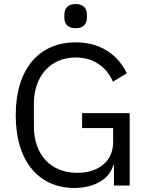

<svg xmlns="http://www.w3.org/2000/svg" viewBox="-20 -920 735 952"><path d="M355 -780C393 -780 411 -801 411 -833V-847C411 -879 393 -900 355 -900C317 -900 299 -879 299 -847V-833C299 -801 317 -780 355 -780ZM545 0H623V-359H387V-285H541V-216C541 -113 460 -63 363 -63C230 -63 148 -155 148 -293V-406C148 -544 232 -635 355 -635C443 -635 508 -589 540 -515L609 -557C564 -648 480 -710 355 -710C176 -710 58 -581 58 -349C58 -115 177 12 348 12C454 12 525 -37 542 -102H545Z"/></svg>

Font: LVC Sans
Style: Regular
Weight: 400
Designer: Mike Abbink, Paul van der Laan, Pieter van Rosmalen
Foundry: Bold Monday
Version: Version 3.0